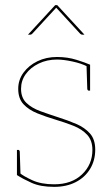

<svg xmlns="http://www.w3.org/2000/svg" viewBox="-20 -720 437 748"><path d="M191 8Q138 8 103.5 -7.5Q69 -23 46 -38V-56L57 -46Q71 -34 105.5 -18Q140 -2 191 -2Q259 -2 299.5 -40.5Q340 -79 340 -136Q340 -173 319.5 -195Q299 -217 266 -230Q233 -243 196 -254Q159 -265 125.5 -278.5Q92 -292 71.5 -314Q51 -336 51 -374Q51 -409 71.5 -437Q92 -465 126 -481.5Q160 -498 202 -498Q243 -498 278 -487Q313 -476 331 -468V-453L320 -461Q297 -473 262 -480.5Q227 -488 202 -488Q163 -488 131 -472.5Q99 -457 80.5 -431.5Q62 -406 62 -374Q62 -339 83 -319Q104 -299 137 -287Q170 -275 207 -263Q245 -251 277.5 -237Q310 -223 330.5 -200Q351 -177 351 -137Q351 -95 331 -62Q311 -29 275 -10.5Q239 8 191 8ZM317 -467 331 -461V-367H325Q323 -367 321.5 -369.5Q320 -372 320 -374ZM60 -36 46 -42V-136H52Q54 -136 55.5 -133.5Q57 -131 57 -129ZM89 -585 195 -700H203L309 -585H300Q296 -585 292 -589L199 -690L106 -589Q105 -588 103 -586.5Q101 -585 98 -585Z"/></svg>

Font: Aleo Thin
Style: Regular
Weight: 250
Designer: Alessio Laiso
Foundry: Alessio Laiso
Version: Version 2.001;gftools[0.9.29]